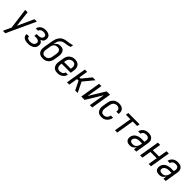

<svg xmlns="http://www.w3.org/2000/svg" viewBox="441 -2569 4617 4617"><g transform="rotate(45 2750.0 -260.0)"><path d="M59 215Q73 182 87 149.5Q101 117 117 84L151 11L81 -520H163L210 -107L397 -520H479L140 215Z M703 8Q680 8 657.5 6Q635 4 613.5 -2Q592 -8 573 -19Q554 -30 540.5 -46Q527 -62 521 -84Q515 -106 519 -129L520 -135H598V-132Q595 -119 600 -107.5Q605 -96 614 -87.5Q623 -79 634 -74.5Q645 -70 657.5 -67Q670 -64 683 -63Q696 -62 710 -62Q730 -62 751 -65.5Q772 -69 792 -79.5Q812 -90 825 -109Q838 -128 841 -148Q844 -162 842 -176Q840 -190 832 -200.5Q824 -211 812.5 -218Q801 -225 788 -229Q775 -233 761 -234Q747 -235 733 -235H677L688 -305H744Q756 -305 769 -306.5Q782 -308 794 -311Q806 -314 818 -319.5Q830 -325 840 -334Q850 -343 856 -354.5Q862 -366 864 -379Q867 -397 860.5 -414.5Q854 -432 839.5 -441.5Q825 -451 807 -454.5Q789 -458 770 -458Q753 -458 735 -455Q717 -452 700 -443.5Q683 -435 671 -419.5Q659 -404 656 -386L655 -385H577L578 -388Q581 -409 591 -429.5Q601 -450 616 -467Q631 -484 650.5 -496Q670 -508 691 -515.5Q712 -523 733 -525.5Q754 -528 775 -528Q799 -528 822 -525Q845 -522 865 -513.5Q885 -505 902.5 -491Q920 -477 929.5 -458Q939 -439 942 -416Q945 -393 941 -370Q938 -353 931.5 -336Q925 -319 911.5 -306.5Q898 -294 882 -284.5Q866 -275 849 -270Q868 -261 883.5 -248.5Q899 -236 908.5 -218.5Q918 -201 920 -179.5Q922 -158 918 -137Q915 -114 904.5 -92Q894 -70 877.5 -52.5Q861 -35 839.5 -23Q818 -11 795 -4Q772 3 749 5.5Q726 8 703 8Z M1204 8Q1175 8 1147.5 2.5Q1120 -3 1098 -17Q1076 -31 1060 -53Q1044 -75 1037 -101Q1030 -127 1030 -155.5Q1030 -184 1035 -213L1070 -425Q1075 -453 1081 -481Q1087 -509 1097.5 -536.5Q1108 -564 1125 -589.5Q1142 -615 1164 -635.5Q1186 -656 1213.5 -669Q1241 -682 1269.5 -689.5Q1298 -697 1326.5 -700Q1355 -703 1383.5 -707.5Q1412 -712 1440.5 -718.5Q1469 -725 1496 -735L1485 -665Q1459 -654 1433 -647Q1407 -640 1380.5 -636.5Q1354 -633 1327.5 -630Q1301 -627 1275 -618Q1249 -609 1225.5 -591.5Q1202 -574 1186 -551Q1170 -528 1162 -502Q1154 -476 1149 -450Q1148 -442 1147 -434Q1146 -426 1145 -419Q1156 -439 1172.5 -457Q1189 -475 1209 -487.5Q1229 -500 1252 -505Q1275 -510 1297 -510Q1324 -510 1349 -503.5Q1374 -497 1393 -481Q1412 -465 1422.5 -442.5Q1433 -420 1438 -394.5Q1443 -369 1441.5 -342.5Q1440 -316 1436 -290L1417 -174Q1412 -149 1403.5 -125Q1395 -101 1381 -79Q1367 -57 1346 -39.5Q1325 -22 1302 -11Q1279 0 1253.5 4Q1228 8 1204 8ZM1204 -62Q1220 -62 1236.5 -65Q1253 -68 1268.5 -76Q1284 -84 1296.5 -96Q1309 -108 1317.5 -122.5Q1326 -137 1331.5 -153Q1337 -169 1339 -185L1359 -301Q1361 -318 1362 -335Q1363 -352 1359.5 -368.5Q1356 -385 1348.5 -399Q1341 -413 1328.5 -422.5Q1316 -432 1300 -436Q1284 -440 1267 -440Q1244 -440 1220 -433.5Q1196 -427 1177 -410.5Q1158 -394 1147 -371.5Q1136 -349 1133 -326L1112 -201Q1109 -184 1108.5 -167Q1108 -150 1111 -134Q1114 -118 1122 -104Q1130 -90 1142 -80Q1154 -70 1170.5 -66Q1187 -62 1204 -62Z M1701 8Q1672 8 1644.5 2Q1617 -4 1595 -19Q1573 -34 1558.5 -57Q1544 -80 1537 -106.5Q1530 -133 1530.5 -161.5Q1531 -190 1536 -219L1556 -339Q1560 -364 1568 -389Q1576 -414 1590.5 -436.5Q1605 -459 1625.5 -477Q1646 -495 1670 -507Q1694 -519 1719.5 -523.5Q1745 -528 1769 -528Q1798 -528 1826 -522Q1854 -516 1876.5 -501Q1899 -486 1914.5 -463.5Q1930 -441 1936.5 -414Q1943 -387 1942.5 -358.5Q1942 -330 1938 -301L1925 -225H1616L1613 -208Q1610 -190 1609 -172.5Q1608 -155 1611.5 -138Q1615 -121 1623 -106.5Q1631 -92 1643.5 -81.5Q1656 -71 1672.5 -66.5Q1689 -62 1707 -62Q1727 -62 1746.5 -66Q1766 -70 1784.5 -80.5Q1803 -91 1816 -108.5Q1829 -126 1832 -145H1910Q1905 -123 1895 -101.5Q1885 -80 1869.5 -61.5Q1854 -43 1833.5 -29Q1813 -15 1791 -6.5Q1769 2 1746 5Q1723 8 1701 8ZM1858 -295 1860 -312Q1863 -330 1864 -347.5Q1865 -365 1862.5 -381.5Q1860 -398 1852.5 -413Q1845 -428 1832.5 -438.5Q1820 -449 1804 -453.5Q1788 -458 1770 -458Q1754 -458 1736.5 -454.5Q1719 -451 1704 -442.5Q1689 -434 1676 -421Q1663 -408 1654 -392.5Q1645 -377 1640.5 -360.5Q1636 -344 1633 -328L1628 -295Z M2024 0 2110 -520H2188L2151 -295H2192L2376 -520H2473L2259 -260L2387 0H2302L2191 -225H2139L2102 0Z M2508 0 2594 -520H2673L2606 -118L2852 -520H2966L2880 0H2801L2867 -402L2622 0Z M3198 8Q3169 8 3141.5 2Q3114 -4 3093 -19.5Q3072 -35 3057.5 -58Q3043 -81 3036.5 -107.5Q3030 -134 3030.5 -162.5Q3031 -191 3036 -219L3056 -339Q3060 -364 3068 -389Q3076 -414 3091 -436.5Q3106 -459 3126 -477.5Q3146 -496 3170 -507.5Q3194 -519 3219.5 -523.5Q3245 -528 3270 -528Q3295 -528 3319.5 -524Q3344 -520 3365 -510Q3386 -500 3403 -483.5Q3420 -467 3429.5 -445.5Q3439 -424 3441.5 -399Q3444 -374 3439 -349L3438 -340H3360L3361 -346Q3365 -369 3361 -391Q3357 -413 3343 -428.5Q3329 -444 3308 -451Q3287 -458 3264 -458Q3240 -458 3215 -448.5Q3190 -439 3172.5 -419.5Q3155 -400 3146 -376Q3137 -352 3133 -328L3113 -208Q3110 -190 3109 -172.5Q3108 -155 3111 -138.5Q3114 -122 3121.5 -107Q3129 -92 3141 -81.5Q3153 -71 3169.5 -66.5Q3186 -62 3204 -62Q3227 -62 3250.5 -70Q3274 -78 3291.5 -95Q3309 -112 3319.5 -134Q3330 -156 3333 -179L3334 -180H3412L3411 -179Q3407 -154 3398 -130Q3389 -106 3374.5 -84Q3360 -62 3340 -43.5Q3320 -25 3296.5 -13Q3273 -1 3247.5 3.5Q3222 8 3198 8Z M3655 0 3729 -450H3576L3588 -520H3972L3960 -450H3807L3733 0Z M4167 8Q4139 8 4112 2.5Q4085 -3 4064 -18.5Q4043 -34 4031.5 -58Q4020 -82 4021 -110Q4020 -113 4020.5 -114Q4021 -115 4020.5 -116.5Q4020 -118 4020.5 -119.5Q4021 -121 4021 -122.5Q4021 -124 4021 -125.5Q4021 -127 4021 -129Q4021 -131 4021.5 -132.5Q4022 -134 4022 -135.5Q4022 -137 4022.5 -138.5Q4023 -140 4023 -142Q4027 -167 4038.5 -192Q4050 -217 4068.5 -237Q4087 -257 4111.5 -270.5Q4136 -284 4161 -292Q4186 -300 4211.5 -303Q4237 -306 4263 -306H4351L4358 -347Q4359 -353 4360 -360Q4361 -367 4361 -373Q4362 -392 4354.5 -409Q4347 -426 4334 -437.5Q4321 -449 4303 -453.5Q4285 -458 4266 -458Q4247 -458 4227 -454Q4207 -450 4190 -439.5Q4173 -429 4161 -411.5Q4149 -394 4146 -375H4068Q4071 -397 4081 -418.5Q4091 -440 4106 -458.5Q4121 -477 4140.5 -491Q4160 -505 4182 -513.5Q4204 -522 4226.5 -525Q4249 -528 4271 -528Q4297 -528 4322.5 -523.5Q4348 -519 4369.5 -507.5Q4391 -496 4407 -477.5Q4423 -459 4431 -436Q4439 -413 4439 -387Q4439 -361 4435 -335L4380 0H4301L4315 -88Q4305 -67 4289.5 -49Q4274 -31 4254 -17.5Q4234 -4 4211.5 2Q4189 8 4167 8ZM4199 -62Q4215 -62 4232.5 -66Q4250 -70 4265.5 -80Q4281 -90 4293 -104Q4305 -118 4313 -133.5Q4321 -149 4326 -166Q4331 -183 4334 -200L4340 -236H4263Q4247 -236 4230 -234.5Q4213 -233 4197 -228.5Q4181 -224 4164.5 -217Q4148 -210 4135 -198.5Q4122 -187 4113.5 -171.5Q4105 -156 4102 -139Q4100 -127 4102 -114.5Q4104 -102 4110.5 -92.5Q4117 -83 4127 -77Q4137 -71 4149 -67.5Q4161 -64 4173.5 -63Q4186 -62 4199 -62Z M4508 0 4594 -520H4673L4637 -304H4851L4887 -520H4966L4880 0H4801L4839 -234H4625L4587 0Z M5167 8Q5139 8 5112 2.5Q5085 -3 5064 -18.5Q5043 -34 5031.5 -58Q5020 -82 5021 -110Q5020 -113 5020.5 -114Q5021 -115 5020.5 -116.5Q5020 -118 5020.5 -119.5Q5021 -121 5021 -122.5Q5021 -124 5021 -125.5Q5021 -127 5021 -129Q5021 -131 5021.5 -132.5Q5022 -134 5022 -135.5Q5022 -137 5022.5 -138.5Q5023 -140 5023 -142Q5027 -167 5038.5 -192Q5050 -217 5068.5 -237Q5087 -257 5111.5 -270.5Q5136 -284 5161 -292Q5186 -300 5211.5 -303Q5237 -306 5263 -306H5351L5358 -347Q5359 -353 5360 -360Q5361 -367 5361 -373Q5362 -392 5354.5 -409Q5347 -426 5334 -437.5Q5321 -449 5303 -453.5Q5285 -458 5266 -458Q5247 -458 5227 -454Q5207 -450 5190 -439.5Q5173 -429 5161 -411.5Q5149 -394 5146 -375H5068Q5071 -397 5081 -418.5Q5091 -440 5106 -458.5Q5121 -477 5140.5 -491Q5160 -505 5182 -513.5Q5204 -522 5226.5 -525Q5249 -528 5271 -528Q5297 -528 5322.5 -523.5Q5348 -519 5369.5 -507.5Q5391 -496 5407 -477.5Q5423 -459 5431 -436Q5439 -413 5439 -387Q5439 -361 5435 -335L5380 0H5301L5315 -88Q5305 -67 5289.5 -49Q5274 -31 5254 -17.5Q5234 -4 5211.5 2Q5189 8 5167 8ZM5199 -62Q5215 -62 5232.5 -66Q5250 -70 5265.5 -80Q5281 -90 5293 -104Q5305 -118 5313 -133.5Q5321 -149 5326 -166Q5331 -183 5334 -200L5340 -236H5263Q5247 -236 5230 -234.5Q5213 -233 5197 -228.5Q5181 -224 5164.5 -217Q5148 -210 5135 -198.5Q5122 -187 5113.5 -171.5Q5105 -156 5102 -139Q5100 -127 5102 -114.5Q5104 -102 5110.5 -92.5Q5117 -83 5127 -77Q5137 -71 5149 -67.5Q5161 -64 5173.5 -63Q5186 -62 5199 -62Z"/></g></svg>

Font: Iosevka Term Oblique
Style: Regular
Weight: 400
Italic angle: -9°
Monospace: yes
Designer: Belleve Invis
Foundry: Belleve Invis
Version: Version 31.4.0